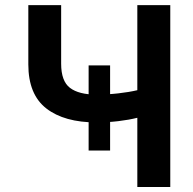

<svg xmlns="http://www.w3.org/2000/svg" viewBox="-20 -748 772 768"><path d="M93.3 -727.5H224.6V-493.2Q224.6 -423.3 260 -396.5Q295.4 -369.6 366.2 -369.6Q409.2 -369.6 452.6 -374.5Q496.1 -379.4 529.3 -387.2V-727.5H661.1V0H529.3V-276.9Q496.6 -268.6 453.4 -263.4Q410.2 -258.3 366.2 -258.3Q237.3 -258.3 165.3 -314.2Q93.3 -370.1 93.3 -490.2ZM334.5 -146V-486.3H420.4V-146Z"/></svg>

Font: Inter Semi Bold
Style: Regular
Weight: 600
Designer: Rasmus Andersson
Foundry: rsms
Version: Version 4.000;git-e0f93cc